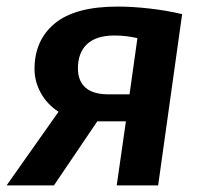

<svg xmlns="http://www.w3.org/2000/svg" viewBox="-42 -564 615 584"><path d="M63 -354Q63 -442 125 -493Q187 -544 316 -544Q361 -544 413.5 -538Q466 -532 512 -521L439 0H313L341 -195H254L122 0H-22L136 -224Q101 -247 82 -281.5Q63 -316 63 -354ZM306 -456Q251 -456 223 -430Q195 -404 195 -356Q195 -318 218 -297.5Q241 -277 289 -277H352L376 -448Q358 -452 341.5 -454Q325 -456 306 -456Z"/></svg>

Font: Xgbmvzvtohvqztyvzapvmeyoton
Style: Regular
Weight: 500
Italic angle: -8°
Designer: Carrois Corporate & Edenspiekermann
Foundry: Carrois Corporate GbR & Edenspiekermann AG
Version: Version 2.001